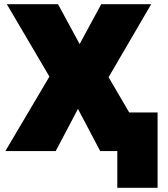

<svg xmlns="http://www.w3.org/2000/svg" viewBox="-20 -720 799 915"><path d="M539 175V0H489V-184H731V175ZM5.5 0 215.5 -355 12.5 -700H256.5L359.5 -510L462.5 -700H700.5L497.5 -352L703.5 0H457.5L351.5 -201L245.5 0Z"/></svg>

Font: Geologica Black
Style: Regular
Weight: 900
Designer: Sindre Bremnes, Frode Helland
Foundry: Monokrom Skriftforlag AS
Version: Version 1.010;gftools[0.9.28]